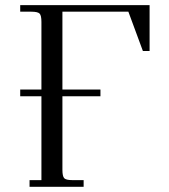

<svg xmlns="http://www.w3.org/2000/svg" viewBox="-20 -722 653 742"><path d="M58.1 -350.1V-376H140.1V-637.2Q140.1 -662.1 133.1 -669.4Q126 -676.8 101.1 -676.8H58.1V-702.1H558.1V-524.9H532.2L476.1 -676.8H221.2V-376H368.2V-350.1H221.2V-65.9Q221.2 -40.5 228.3 -33.2Q235.4 -25.9 259.8 -25.9H303.2V0H94.2V-25.9H140.1V-350.1Z"/></svg>

Font: Dihjauti S
Style: Regular
Weight: 400
Designer: T. Christopher White
Version: Version 3.0.0